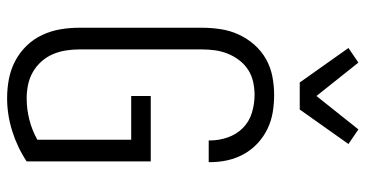

<svg xmlns="http://www.w3.org/2000/svg" viewBox="-264 -756 1028 540"><g transform="rotate(90 250.0 -486.0)"><path d="M256 8Q229 8 202.5 3Q176 -2 152 -14.5Q128 -27 109 -46.5Q90 -66 78.5 -90.5Q67 -115 62.5 -141.5Q58 -168 58 -195V-540Q58 -566 62 -592.5Q66 -619 77 -643Q88 -667 105.5 -687Q123 -707 146 -720Q169 -733 195 -738Q221 -743 247 -743Q272 -743 296 -739Q320 -735 342 -724.5Q364 -714 382.5 -697Q401 -680 413 -658.5Q425 -637 430.5 -613Q436 -589 436 -564V-559H375V-563Q375 -588 366.5 -612.5Q358 -637 340 -655Q322 -673 297 -680.5Q272 -688 247 -688Q229 -688 210.5 -684Q192 -680 176.5 -670Q161 -660 149.5 -645Q138 -630 131 -612.5Q124 -595 121.5 -577Q119 -559 119 -540V-195Q119 -176 122 -157Q125 -138 132.5 -120.5Q140 -103 153 -88.5Q166 -74 182.5 -64.5Q199 -55 218 -51Q237 -47 256 -47Q287 -47 316.5 -54.5Q346 -62 373 -77V-341H250V-396H434V-47Q395 -21 349 -6.5Q303 8 256 8ZM212 -815 115 -952 156 -980 250 -862 344 -980 385 -952 288 -815Z"/></g></svg>

Font: Iosevka Fixed SS04 Light
Style: Regular
Weight: 300
Monospace: yes
Designer: Belleve Invis
Foundry: Belleve Invis
Version: Version 32.5.0